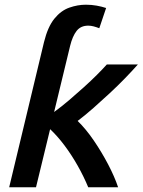

<svg xmlns="http://www.w3.org/2000/svg" viewBox="-20 -796 606 816"><path d="M19 0 167 -617Q183 -682 211 -716.5Q239 -751 274.5 -763.5Q310 -776 345 -776Q369 -776 391 -772Q413 -768 431 -762L402 -676Q389 -681 377.5 -684Q366 -687 355 -687Q323 -687 305.5 -664.5Q288 -642 278 -601L210 -320Q243 -344 274.5 -371Q306 -398 336 -425Q366 -452 391.5 -477.5Q417 -503 434 -522H566Q542 -495 511.5 -463.5Q481 -432 446.5 -400Q412 -368 377.5 -337.5Q343 -307 310 -282Q345 -248 378.5 -199Q412 -150 439.5 -97.5Q467 -45 482 0H355Q336 -46 310 -92Q284 -138 254 -178Q224 -218 193 -247L133 0Z"/></svg>

Font: Ubuntu Sans SemiBold
Style: Italic
Weight: 600
Italic angle: -13.5°
Designer: Dalton Maag Ltd
Foundry: Dalton Maag Ltd
Version: Version 1.006